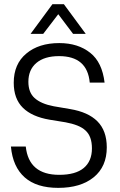

<svg xmlns="http://www.w3.org/2000/svg" viewBox="-20 -909 586 935"><path d="M100.6 -44.9Q42 -96.7 33.2 -195.3H105.5Q120.1 -57.6 268.6 -57.6Q347.7 -57.6 387.7 -90.8Q427.7 -124 427.7 -186.5Q427.7 -245.1 396.5 -273.4Q380.9 -288.1 356 -297.9Q331.1 -307.6 298.8 -313.5L220.7 -326.2Q135.7 -340.8 91.8 -383.8Q46.9 -427.7 46.9 -505.9Q46.9 -597.7 108.4 -648.4Q168.9 -699.2 268.6 -699.2Q360.4 -699.2 419.9 -651.4Q477.5 -605.5 489.3 -506.8H417Q405.3 -635.7 267.6 -635.7Q196.3 -635.7 157.2 -602.5Q118.2 -569.3 118.2 -510.7Q118.2 -459 148.4 -431.6Q179.7 -403.3 241.2 -391.6L321.3 -377.9Q409.2 -363.3 454.1 -318.4Q500 -272.5 500 -191.4Q500 -97.7 436.5 -45.9Q373 5.9 263.7 5.9Q158.2 5.9 100.6 -44.9ZM235.4 -888.7H291L397.5 -744.1H335.9L263.7 -839.8L190.4 -744.1H128.9Z"/></svg>

Font: Dinish
Style: Regular
Weight: 400
Designer: Bert Driehuis
Foundry: Playbeing
Version: Version 3.006; git-39231f3c-release